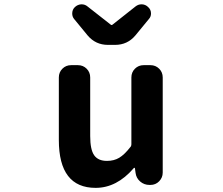

<svg xmlns="http://www.w3.org/2000/svg" viewBox="-20 -864 1040 897"><path d="M426.8 13.7Q254.9 13.7 254.9 -210V-502Q254.9 -526.4 271.5 -543Q288.1 -559.6 312.5 -559.6H343.8Q368.2 -559.6 384.8 -543Q401.4 -526.4 401.4 -502V-228.5Q401.4 -165 419.9 -138.7Q438.5 -112.3 479.5 -112.3Q512.7 -112.3 537.1 -127Q561.5 -141.6 588.9 -176.8Q593.8 -181.6 593.8 -189.5V-502Q593.8 -526.4 610.4 -543Q627 -559.6 651.4 -559.6H682.6Q707 -559.6 723.6 -543Q740.2 -526.4 740.2 -502V-57.6Q740.2 -34.2 723.6 -17.1Q707 0 682.6 0H678.7Q653.3 0 634.8 -16.1Q616.2 -32.2 613.3 -56.6L610.4 -78.1Q609.4 -80.1 607.4 -80.1Q605.5 -80.1 604.5 -78.1Q525.4 13.7 426.8 13.7ZM484.4 -654.3Q426.8 -654.3 389.6 -698.2L326.2 -775.4Q317.4 -786.1 317.4 -800.8Q317.4 -819.3 330.1 -831.1Q342.8 -842.8 359.4 -843.8Q360.4 -843.8 361.3 -843.8Q377 -843.8 388.7 -834L497.1 -749Q499 -747.1 501.5 -747.1Q503.9 -747.1 505.9 -749L613.3 -834Q626 -843.8 640.6 -843.8Q641.6 -843.8 643.6 -843.8Q660.2 -842.8 671.9 -831.1Q685.5 -819.3 685.5 -800.8Q685.5 -786.1 675.8 -775.4L612.3 -698.2Q575.2 -654.3 517.6 -654.3Z"/></svg>

Font: Gen Jyuu Gothic Monospace Bold
Style: Bold
Weight: 700
Designer: [Source Han Sans]
Ryoko NISHIZUKA  (kana & ideographs); Paul D. Hunt (Latin, Greek & Cyrillic); Wenlong ZHANG  (bopomofo
Version: Version 1.002.20150607